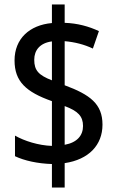

<svg xmlns="http://www.w3.org/2000/svg" viewBox="-20 -780 520 858"><path d="M212 -47V58H269V-51C377 -67 438 -132 438 -223C438 -316 382 -357 269 -399V-596C315 -592 357 -581 395 -563L422 -641C377 -662 327 -676 269 -678V-760H212V-677C112 -668 45 -607 45 -510C45 -416 96 -369 212 -328V-128C152 -130 89 -150 47 -174V-82C89 -62 148 -49 212 -47ZM212 -595V-421C153 -444 133 -465 133 -513C133 -556 159 -588 212 -595ZM269 -133V-306C328 -284 351 -261 351 -217C351 -175 325 -143 269 -133Z"/></svg>

Font: Noto Sans Khmer UI Condensed Medium
Style: Regular
Weight: 500
Width: 3
Designer: Danh Hong and the Monotype Design Team
Foundry: Monotype Imaging Inc.
Version: Version 2.002